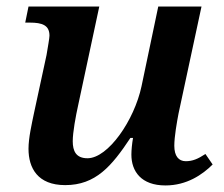

<svg xmlns="http://www.w3.org/2000/svg" viewBox="-20 -556 685 586"><path d="M485 10C550 10 598 -23 629 -54L607 -86C584 -71 568 -64 547 -64C525 -64 512 -80 512 -111C512 -139 520 -184 525 -210L595 -536H463L412 -293C390 -189 310 -73 247 -73C212 -73 202 -95 202 -125C202 -152 211 -201 219 -237L283 -536H67L57 -487H71C109 -487 131 -479 131 -447C131 -440 126 -412 122 -388L84 -212C77 -178 67 -135 67 -102C67 -43 95 9 179 9C272 9 321 -49 378 -135H386C383 -118 381 -98 381 -84C381 -33 411 10 485 10Z"/></svg>

Font: Noto Serif SemiBold
Style: Italic
Weight: 600
Italic angle: -12°
Designer: Monotype Design Team
Foundry: Monotype Imaging Inc.
Version: Version 2.014